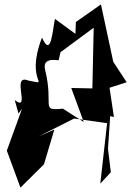

<svg xmlns="http://www.w3.org/2000/svg" viewBox="-20 -619 597 873"><path d="M64 -103 80 -124 11 66 73 234 180 128 227 -30 154 2 317 -80 467 -59 436 216 484 164 471 58 481 -91 498 -87 478 -220 556 -245 495 -338 439 -599 325 -519 323 -465 230 -533C218 -479 213 -354 171 -448C90 -239 219 -232 108 -253C28 -285 123 -106 47 -164ZM256 -386 188 -332 406 -493 400 -217 304 -219 361 -64 266 -125C161 -114 226 -136 185 -302C171 -365 245 -341 247 -346Z"/></svg>

Font: Asimov Silicon
Style: Regular
Weight: 400
Designer: Google
Version: Version 2.000980; 2014